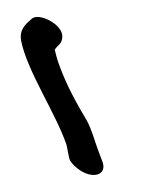

<svg xmlns="http://www.w3.org/2000/svg" viewBox="-20 -130 170 228"><path d="M62 57C63 62 67 66 72 70C88 83 107 79 102 63L96 47C92 36 89 24 83 13C71 -7 59 -29 51 -51C47 -61 46 -68 45 -71C49 -77 54 -78 54 -87C54 -101 27 -115 18 -108C10 -101 3 -95 5 -82C12 -46 46 4 59 42Z"/></svg>

Font: Stray Cat
Style: OpSuObl
Weight: 400
Version: Version 1.0